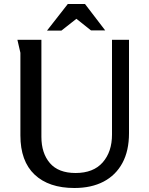

<svg xmlns="http://www.w3.org/2000/svg" viewBox="-20 -928 747 960"><path d="M187 -729V-244Q187 -162 229.5 -112.5Q272 -63 358 -63Q447 -63 493.5 -116Q540 -169 540 -255V-729H625V-262Q625 -174 592 -113Q559 -52 498 -20Q437 12 352 12Q224 12 153 -55Q82 -122 82 -251V-664L67 -729ZM362 -834 287 -775H215L319 -908H405L506 -776H435Z"/></svg>

Font: Rosario Light Medium
Style: Regular
Weight: 500
Version: Version 1.101; ttfautohint (v1.8.1.43-b0c9)